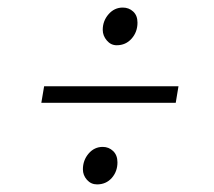

<svg xmlns="http://www.w3.org/2000/svg" viewBox="-20 -482 569 510"><path d="M89.8 -209 97.2 -252.9H454.1L446.8 -209ZM200.2 -32.2Q200.2 -56.2 215.3 -74Q230.5 -91.8 252.9 -91.8Q269 -91.8 280.5 -80.8Q292 -69.8 292 -50.8Q292 -26.4 276.9 -9.3Q261.7 7.8 237.8 7.8Q221.7 7.8 210.9 -4.4Q200.2 -16.6 200.2 -32.2ZM252.9 -402.8Q252.9 -426.3 268.3 -444.1Q283.7 -461.9 306.2 -461.9Q322.3 -461.9 333.7 -451.4Q345.2 -440.9 345.2 -421.9Q345.2 -397 329.6 -379.4Q314 -361.8 290 -361.8Q274.4 -361.8 263.7 -374.5Q252.9 -387.2 252.9 -402.8Z"/></svg>

Font: Dihjauti
Style: Italic
Weight: 400
Italic angle: -9°
Designer: T. Christopher White
Version: Version 3.0.0